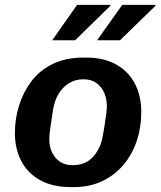

<svg xmlns="http://www.w3.org/2000/svg" viewBox="-20 -757 658 787"><path d="M271 10Q196 10 144.5 -18.5Q93 -47 67 -97.5Q41 -148 41 -212Q41 -269 58 -324Q75 -379 108.5 -423.5Q142 -468 195.5 -494.5Q249 -521 321 -521H333Q406 -521 456.5 -492.5Q507 -464 533 -414Q559 -364 559 -299Q559 -234 540 -178Q521 -122 485 -80Q449 -38 398 -14Q347 10 281 10ZM278 -80Q329 -80 359 -111.5Q389 -143 399 -189Q404 -213 408 -239Q412 -265 415 -287.5Q418 -310 418 -323Q418 -352 407 -377Q396 -402 375 -417Q354 -432 322 -432Q288 -432 262 -415.5Q236 -399 220 -372Q204 -345 198 -311Q192 -271 187 -238Q182 -205 182 -186Q182 -156 193.5 -132Q205 -108 226 -94Q247 -80 278 -80ZM378 -592 481 -737H616L618 -734L472 -592ZM194 -592 296 -737H431L433 -734L288 -592Z"/></svg>

Font: Chivo Mono Medium SemiBold
Style: Italic
Weight: 600
Italic angle: -8.05°
Monospace: yes
Version: Version 1.008